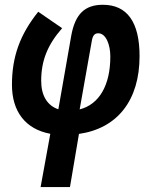

<svg xmlns="http://www.w3.org/2000/svg" viewBox="-20 -547 626 792"><path d="M268.6 224.6 305.7 5.4C463.9 -17.1 555.7 -132.8 555.7 -315.4C555.7 -456.1 504.4 -527.3 404.3 -527.3C329.1 -527.3 290 -488.3 273.9 -399.9L220.7 -96.2C175.3 -111.3 149.9 -152.3 149.9 -213.4C149.9 -296.9 176.3 -362.3 236.3 -430.7L137.7 -498.5C62 -403.8 29.3 -312.5 29.3 -197.3C29.3 -86.9 85 -14.2 187.5 4.9L147.5 224.6ZM308.6 -95.7 358.9 -379.4C362.8 -400.9 370.6 -409.7 385.3 -409.7C417 -409.7 435.1 -362.8 435.1 -314C435.1 -194.3 388.7 -116.2 308.6 -95.7Z"/></svg>

Font: Cascadia Code SemiBold
Style: Italic
Weight: 600
Italic angle: -10°
Monospace: yes
Designer: Aaron Bell
Foundry: Saja Typeworks
Version: Version 2404.023